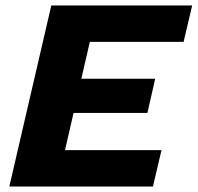

<svg xmlns="http://www.w3.org/2000/svg" viewBox="-20 -680 721 700"><path d="M14 0 167 -660H680.6L649.4 -527.4H307.6L276.6 -393H545.8L517.4 -268.2H248.2L217 -132.6H568.8L537.6 0Z"/></svg>

Font: Work Sans
Style: Italic
Weight: 400
Italic angle: -13°
Designer: Wei Huang
Foundry: Wei Huang
Version: Version 2.012